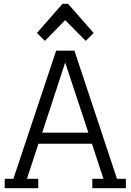

<svg xmlns="http://www.w3.org/2000/svg" viewBox="-20 -999 693 1019"><path d="M278 -730 51 -50H5V0H183V-50H123L184 -236H468L529 -50H470V0H648V-50H601L375 -730ZM326 -667 449 -295H204ZM218 -782 326 -892 435 -782 477 -824 341 -979H312L176 -824Z"/></svg>

Font: Glegoo
Style: Regular
Weight: 400
Version: Version 2.0.1; ttfautohint (v0.9) -r 48 -G 60